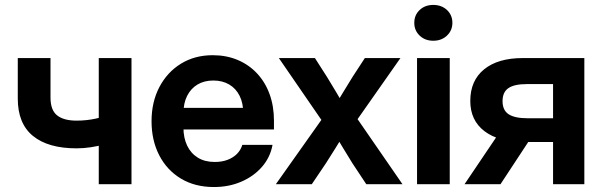

<svg xmlns="http://www.w3.org/2000/svg" viewBox="-20 -753 2462 785"><path d="M293 -146.5Q177.2 -146.5 115 -197Q52.7 -247.6 52.7 -349.6V-515.6H186.5V-354Q186.5 -302.7 213.6 -281.2Q240.7 -259.8 293 -259.8Q334 -259.8 371.8 -268.1Q409.7 -276.4 451.7 -291V-177.7Q432.6 -169.9 406.2 -162.6Q379.9 -155.3 350.8 -150.9Q321.8 -146.5 293 -146.5ZM383.8 0V-515.6H517.6V0Z M854.5 11.7Q776.9 11.7 719.5 -22.9Q662.1 -57.6 630.9 -118.4Q599.6 -179.2 599.6 -257.3Q599.6 -335.9 631.6 -397Q663.6 -458 720 -492.7Q776.4 -527.3 849.6 -527.3Q905.8 -527.3 951.9 -507.8Q998 -488.3 1031.2 -452.6Q1064.5 -417 1082.3 -367.9Q1100.1 -318.8 1100.1 -259.8V-223.6H649.9V-312H1034.7L974.6 -289.6Q974.6 -331.1 959.7 -361.1Q944.8 -391.1 917.2 -407.5Q889.6 -423.8 852.1 -423.8Q814.9 -423.8 787.6 -407.5Q760.3 -391.1 745.1 -361.1Q730 -331.1 730 -289.6V-231.4Q730 -189.5 745.1 -157.7Q760.3 -126 788.8 -108.4Q817.4 -90.8 857.9 -90.8Q887.7 -90.8 910.6 -99.6Q933.6 -108.4 949 -124Q964.4 -139.6 970.7 -160.6H1094.2Q1085 -109.9 1051.3 -71Q1017.6 -32.2 966.8 -10.3Q916 11.7 854.5 11.7Z M1107.9 0 1317.4 -295.9 1314.9 -232.4 1120.1 -515.6H1267.6L1316.9 -438.5Q1336.9 -405.8 1355 -375.5Q1373 -345.2 1391.1 -314H1345.7Q1364.7 -345.2 1382.8 -375.5Q1400.9 -405.8 1421.4 -438.5L1471.7 -515.6H1617.2L1418.5 -232.4L1420.9 -296.4L1625.5 0H1477.5L1420.9 -85.4Q1401.4 -117.2 1383.5 -146.5Q1365.7 -175.8 1347.7 -206.1H1387.7Q1369.1 -175.8 1351.1 -146.5Q1333 -117.2 1312.5 -85.4L1254.9 0Z M1685.1 0V-515.6H1818.8V0ZM1751.5 -586.4Q1717.8 -586.4 1695.8 -607.4Q1673.8 -628.4 1673.8 -659.7Q1673.8 -691.4 1695.8 -712.2Q1717.8 -732.9 1751.5 -732.9Q1785.2 -732.9 1807.4 -712.2Q1829.6 -691.4 1829.6 -659.7Q1829.6 -628.4 1807.4 -607.4Q1785.2 -586.4 1751.5 -586.4Z M2369.1 0H2241.2V-409.2H2133.8Q2083 -409.2 2058.8 -392.8Q2034.7 -376.5 2034.7 -339.4Q2034.7 -302.2 2059.6 -285.9Q2084.5 -269.5 2137.2 -269.5H2294.9V-172.4H2122.1Q2019 -172.4 1960.9 -216.6Q1902.8 -260.7 1902.8 -340.3Q1902.8 -423.8 1959.5 -469.7Q2016.1 -515.6 2117.2 -515.6H2369.1ZM2026.4 0H1879.4L2033.2 -228H2176.3Z"/></svg>

Font: Inter Cardless Display
Style: Bold
Weight: 700
Designer: Rasmus Andersson
Foundry: rsms
Version: Version 4.001;git-9221beed3